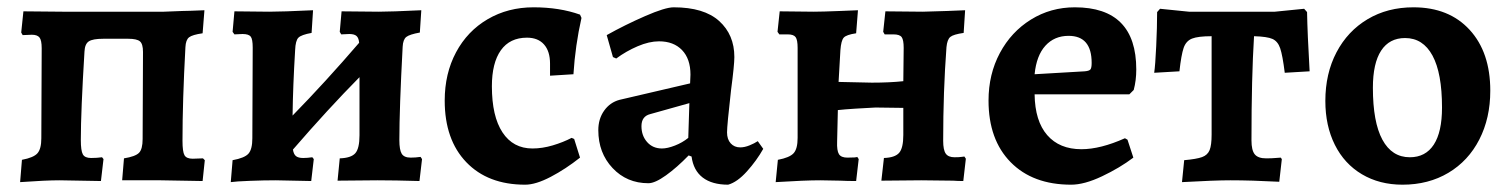

<svg xmlns="http://www.w3.org/2000/svg" viewBox="-20 -493 4122 525"><path d="M40 -56Q72 -62 82.5 -74Q93 -86 93 -115L94 -361Q94 -383 88 -390.5Q82 -398 67 -398L42 -397L38 -404L44 -462L151 -461H428L479 -463Q493 -463 539 -465L534 -402Q506 -398 497 -391Q488 -384 487 -364Q479 -217 479 -108Q479 -78 484.5 -68.5Q490 -59 507 -59L535 -60L540 -55L534 2L420 0H314L319 -60Q350 -65 360 -75Q370 -85 370 -113L371 -351Q371 -373 362.5 -380Q354 -387 331 -387H262Q234 -387 223 -380Q212 -373 211 -352Q201 -189 201 -110Q201 -81 206.5 -71Q212 -61 229 -61Q245 -61 259 -63L263 -58L256 2L143 0Q105 0 35 5Z M1134 -58 1127 2Q1060 0 1012 0L903 1L909 -60Q940 -61 951.5 -74Q963 -87 963 -123V-282Q877 -195 781 -84Q783 -71 789.5 -66Q796 -61 809 -61Q820 -61 834 -63L838 -58L831 2L734 0Q702 0 663 1.5Q624 3 611 5L616 -55Q649 -61 659.5 -73Q670 -85 670 -115L671 -363Q671 -386 665.5 -393Q660 -400 643 -400L621 -399L616 -406L621 -462L716 -461Q752 -461 836 -465L832 -403Q804 -398 796 -390Q788 -382 787 -356Q781 -257 780 -177Q870 -269 962 -376Q961 -389 955 -394.5Q949 -400 935 -400L913 -399L909 -406L914 -462L1016 -461Q1049 -461 1132 -465L1128 -404Q1100 -399 1091 -392Q1082 -385 1081 -365Q1072 -196 1072 -110Q1072 -83 1078.5 -72.5Q1085 -62 1103 -62Q1116 -62 1130 -64Z M1196 -218Q1196 -292 1227 -350Q1258 -408 1313.5 -440.5Q1369 -473 1439 -473Q1510 -473 1566 -453L1570 -444Q1553 -369 1548 -290L1484 -286V-319Q1484 -353 1467.5 -371.5Q1451 -390 1421 -390Q1374 -390 1349.5 -355.5Q1325 -321 1325 -257Q1325 -175 1354 -131Q1383 -87 1436 -87Q1463 -87 1491.5 -95.5Q1520 -104 1543 -116L1550 -113L1566 -62Q1527 -31 1486 -9.5Q1445 12 1416 12Q1314 12 1255 -49.5Q1196 -111 1196 -218Z M1871 -65 1863 -68Q1831 -35 1801 -13.5Q1771 8 1753 8Q1694 8 1655 -33.5Q1616 -75 1616 -137Q1616 -168 1632 -190.5Q1648 -213 1674 -220L1867 -265L1868 -289Q1868 -332 1845 -356Q1822 -380 1782 -380Q1755 -380 1723.5 -366.5Q1692 -353 1665 -333L1656 -337L1639 -397Q1689 -425 1744 -449Q1799 -473 1822 -473Q1905 -473 1946.5 -435.5Q1988 -398 1988 -337Q1988 -315 1979 -247Q1968 -150 1968 -131Q1968 -112 1978 -101Q1988 -90 2004 -90Q2016 -90 2029.5 -95.5Q2043 -101 2052 -107L2067 -86Q2049 -54 2022.5 -24.5Q1996 5 1971 12Q1927 12 1901.5 -7.5Q1876 -27 1871 -65ZM1862 -116 1865 -211 1758 -181Q1734 -175 1734 -148Q1734 -122 1749.5 -104.5Q1765 -87 1790 -87Q1805 -87 1825.5 -95Q1846 -103 1862 -116Z M2107 -56Q2139 -62 2150 -74Q2161 -86 2161 -116V-362Q2161 -384 2155.5 -391.5Q2150 -399 2134 -399H2111L2106 -406L2112 -462L2205 -461Q2227 -461 2277 -463L2326 -465L2321 -402Q2294 -398 2287 -390Q2280 -382 2278 -356L2273 -269L2364 -267Q2413 -267 2450 -271L2451 -362Q2451 -384 2445.5 -391.5Q2440 -399 2423 -399H2399L2395 -406L2401 -462L2503 -461L2570 -463L2619 -465L2615 -403Q2587 -399 2578.5 -392Q2570 -385 2568 -364Q2559 -244 2559 -108Q2559 -83 2566 -73Q2573 -63 2590 -63Q2603 -63 2609 -64Q2615 -65 2617 -65L2621 -59L2614 2Q2599 2 2586 1L2499 0L2390 1L2397 -61Q2427 -62 2438.5 -75Q2450 -88 2450 -124V-198L2374 -199Q2352 -198 2320.5 -196Q2289 -194 2271 -192L2269 -106Q2268 -81 2274 -71.5Q2280 -62 2297 -62Q2322 -62 2324 -64L2328 -58L2321 2Q2296 2 2278 1L2223 0Q2181 0 2101 5Z M2683 -218Q2683 -290 2714 -348Q2745 -406 2799 -439.5Q2853 -473 2919 -473Q3087 -473 3087 -303Q3087 -273 3080 -247L3068 -235H2809Q2810 -162 2843.5 -123.5Q2877 -85 2937 -85Q2989 -85 3056 -115L3063 -111L3079 -62Q3042 -34 2993.5 -11Q2945 12 2909 12Q2804 12 2743.5 -49.5Q2683 -111 2683 -218ZM2946 -298Q2958 -299 2961.5 -303Q2965 -307 2965 -321Q2965 -395 2902 -395Q2863 -395 2838.5 -368Q2814 -341 2809 -290Z M3218 -55Q3252 -58 3267 -63.5Q3282 -69 3287.5 -82.5Q3293 -96 3293 -125V-394Q3256 -394 3239.5 -387.5Q3223 -381 3216.5 -362Q3210 -343 3205 -298L3136 -294Q3139 -314 3141.5 -366.5Q3144 -419 3144 -460L3152 -469L3231 -461H3466L3546 -469L3554 -460Q3555 -402 3561 -298L3493 -294Q3487 -342 3480.5 -361Q3474 -380 3459.5 -386.5Q3445 -393 3409 -394Q3402 -282 3402 -109Q3402 -82 3411 -71Q3420 -60 3442 -60Q3458 -60 3468 -61Q3478 -62 3482 -62L3485 -58L3478 4Q3402 0 3344 0Q3302 0 3212 5Z M3604 -217Q3604 -292 3634.5 -350Q3665 -408 3719.5 -440.5Q3774 -473 3845 -473Q3942 -473 3998.5 -411.5Q4055 -350 4055 -245Q4055 -170 4025 -111.5Q3995 -53 3940.5 -20.5Q3886 12 3815 12Q3752 12 3704 -16.5Q3656 -45 3630 -97Q3604 -149 3604 -217ZM3923 -199Q3923 -293 3897 -341Q3871 -389 3822 -389Q3779 -389 3756.5 -354.5Q3734 -320 3734 -253Q3734 -159 3760 -111Q3786 -63 3835 -63Q3878 -63 3900.5 -97.5Q3923 -132 3923 -199Z"/></svg>

Font: Alegreya
Style: Bold
Weight: 700
Designer: Juan Pablo del Peral
Foundry: Huerta Tipografica
Version: Version 2.008; ttfautohint (v1.8)